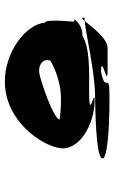

<svg xmlns="http://www.w3.org/2000/svg" viewBox="144 -870 482 811"><g transform="rotate(-90 385.5 -465.0)"><path d="M121 -274C118 -256 218 -244 380 -244C498 -244 388 -260 488 -280C568 -278 415 -252 491 -252H587C630 -252 679 -322 702 -349C655 -345 487 -306 390 -305C228 -303 124 -294 121 -274ZM165 -454C152 -372 265 -307 366 -307C421 -307 277 -330 397 -330C491 -330 585 -326 639 -358C683 -358 703 -384 710 -394C706 -391 698 -392 699 -398C699 -398 711 -516 695 -516C688 -598 571 -686 446 -686C282 -686 177 -534 165 -454ZM285 -455C293 -482 440 -532 479 -540C516 -547 546 -524 534 -494C516 -481 454 -454 397 -450C335 -446 285 -455 285 -455ZM702 -349C711 -350 715 -349 715 -347C718 -365 713 -362 702 -349ZM710 -394C711 -395 713 -396 713 -398C713 -398 711 -397 710 -394Z"/></g></svg>

Font: Ampere
Style: SCExtIta
Weight: 400
Version: Version 1